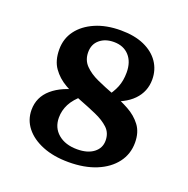

<svg xmlns="http://www.w3.org/2000/svg" viewBox="-110 -687 785 800"><g transform="rotate(20 283.0 -286.5)"><path d="M275.4 8.8Q209 8.8 159.7 -11.2Q110.4 -31.2 83.5 -65.4Q56.6 -99.6 56.6 -143.6Q56.6 -200.2 100.1 -237.8Q143.6 -275.4 222.7 -291L240.2 -271.5Q204.1 -241.2 189.5 -212.4Q174.8 -183.6 174.8 -152.3Q174.8 -107.4 206.5 -80.6Q238.3 -53.7 291 -53.7Q336.9 -53.7 363.8 -74.2Q390.6 -94.7 390.6 -127.9Q390.6 -162.1 368.2 -183.1Q345.7 -204.1 310.1 -219.7Q274.4 -235.4 234.9 -250.5Q195.3 -265.6 159.7 -286.1Q124 -306.6 101.6 -338.4Q79.1 -370.1 79.1 -419.9Q79.1 -467.8 106 -503.9Q132.8 -540 181.2 -561Q229.5 -582 293.9 -582Q354.5 -582 397.5 -563Q440.4 -543.9 463.4 -510.3Q486.3 -476.6 486.3 -433.6Q486.3 -379.9 449.2 -341.8Q412.1 -303.7 341.8 -287.1L327.1 -298.8Q353.5 -332 364.7 -360.4Q376 -388.7 376 -424.8Q376 -471.7 351.1 -499Q326.2 -526.4 283.2 -526.4Q245.1 -526.4 220.7 -505.9Q196.3 -485.4 196.3 -450.2Q196.3 -415 218.8 -392.1Q241.2 -369.1 276.9 -353Q312.5 -336.9 352.5 -321.8Q392.6 -306.6 428.2 -287.1Q463.9 -267.6 486.3 -237.8Q508.8 -208 508.8 -162.1Q508.8 -111.3 479.5 -72.8Q450.2 -34.2 397.9 -12.7Q345.7 8.8 275.4 8.8Z"/></g></svg>

Font: Crimson Pro ExtraLight SemiBold
Style: Regular
Weight: 600
Version: Version 1.002